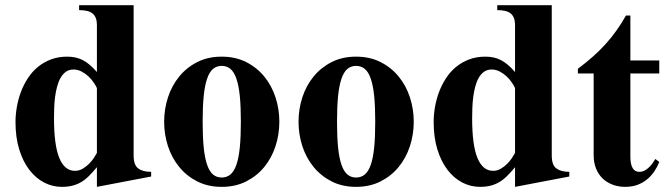

<svg xmlns="http://www.w3.org/2000/svg" viewBox="-20 -708 2582 743"><path d="M355 15.1V-61Q337.9 -40.5 323.2 -26.1Q308.6 -11.7 293 -2.7Q277.3 6.3 259.5 10.7Q241.7 15.1 219.2 15.1Q183.1 15.1 150.6 -1.7Q118.2 -18.6 93.5 -50.8Q68.8 -83 54.4 -129.6Q40 -176.3 40 -235.8Q40 -264.2 45.2 -293.9Q50.3 -323.7 60.8 -351.8Q71.3 -379.9 87.4 -404.8Q103.5 -429.7 125.7 -448.2Q147.9 -466.8 176.5 -477.8Q205.1 -488.8 240.2 -488.8Q275.9 -488.8 302.2 -474.4Q328.6 -460 355 -429.2V-611.8Q355 -640.6 339.4 -654.8Q323.7 -668.9 286.1 -668.9V-688H497.1V-106Q497.1 -69.3 514.9 -56.2Q532.7 -43 564.9 -43V-24.9ZM355 -367.2Q350.6 -377 342 -389.4Q333.5 -401.9 321.8 -412.8Q310.1 -423.8 295.4 -431.4Q280.8 -439 264.2 -439Q247.1 -439 234.9 -430.2Q222.7 -421.4 214.4 -406.7Q206.1 -392.1 200.9 -372.8Q195.8 -353.5 193.1 -332.5Q190.4 -311.5 189.7 -290Q189 -268.6 189 -250Q189 -146.5 209.5 -96.7Q230 -46.9 270 -46.9Q285.6 -46.9 299.6 -54.9Q313.5 -63 324.5 -74Q335.4 -85 343.3 -96.9Q351.1 -108.9 355 -116.2Z M1061 -236.8Q1061 -187.5 1046.1 -142.1Q1031.2 -96.7 1002.7 -61.8Q974.1 -26.9 932.6 -5.9Q891.1 15.1 837.9 15.1Q784.7 15.1 743.4 -5.9Q702.1 -26.9 673.6 -61.8Q645 -96.7 630.1 -142.1Q615.2 -187.5 615.2 -236.8Q615.2 -286.1 630.1 -331.5Q645 -377 673.6 -411.9Q702.1 -446.8 743.4 -467.8Q784.7 -488.8 837.9 -488.8Q891.1 -488.8 932.6 -467.8Q974.1 -446.8 1002.7 -411.9Q1031.2 -377 1046.1 -331.5Q1061 -286.1 1061 -236.8ZM912.1 -236.8Q912.1 -295.4 908 -336.4Q903.8 -377.4 894.8 -403.6Q885.7 -429.7 871.6 -441.4Q857.4 -453.1 837.9 -453.1Q818.4 -453.1 804.4 -441.4Q790.5 -429.7 781.5 -403.6Q772.5 -377.4 768.3 -336.4Q764.2 -295.4 764.2 -236.8Q764.2 -178.2 768.3 -137.2Q772.5 -96.2 781.5 -70.3Q790.5 -44.4 804.4 -32.7Q818.4 -21 837.9 -21Q857.4 -21 871.6 -32.7Q885.7 -44.4 894.8 -70.3Q903.8 -96.2 908 -137.2Q912.1 -178.2 912.1 -236.8Z M1581.1 -236.8Q1581.1 -187.5 1566.2 -142.1Q1551.3 -96.7 1522.7 -61.8Q1494.1 -26.9 1452.6 -5.9Q1411.1 15.1 1357.9 15.1Q1304.7 15.1 1263.4 -5.9Q1222.2 -26.9 1193.6 -61.8Q1165 -96.7 1150.1 -142.1Q1135.3 -187.5 1135.3 -236.8Q1135.3 -286.1 1150.1 -331.5Q1165 -377 1193.6 -411.9Q1222.2 -446.8 1263.4 -467.8Q1304.7 -488.8 1357.9 -488.8Q1411.1 -488.8 1452.6 -467.8Q1494.1 -446.8 1522.7 -411.9Q1551.3 -377 1566.2 -331.5Q1581.1 -286.1 1581.1 -236.8ZM1432.1 -236.8Q1432.1 -295.4 1428 -336.4Q1423.8 -377.4 1414.8 -403.6Q1405.8 -429.7 1391.6 -441.4Q1377.4 -453.1 1357.9 -453.1Q1338.4 -453.1 1324.5 -441.4Q1310.5 -429.7 1301.5 -403.6Q1292.5 -377.4 1288.3 -336.4Q1284.2 -295.4 1284.2 -236.8Q1284.2 -178.2 1288.3 -137.2Q1292.5 -96.2 1301.5 -70.3Q1310.5 -44.4 1324.5 -32.7Q1338.4 -21 1357.9 -21Q1377.4 -21 1391.6 -32.7Q1405.8 -44.4 1414.8 -70.3Q1423.8 -96.2 1428 -137.2Q1432.1 -178.2 1432.1 -236.8Z M1973.1 15.1V-61Q1956.1 -40.5 1941.4 -26.1Q1926.8 -11.7 1911.1 -2.7Q1895.5 6.3 1877.7 10.7Q1859.9 15.1 1837.4 15.1Q1801.3 15.1 1768.8 -1.7Q1736.3 -18.6 1711.7 -50.8Q1687 -83 1672.6 -129.6Q1658.2 -176.3 1658.2 -235.8Q1658.2 -264.2 1663.3 -293.9Q1668.5 -323.7 1679 -351.8Q1689.5 -379.9 1705.6 -404.8Q1721.7 -429.7 1743.9 -448.2Q1766.1 -466.8 1794.7 -477.8Q1823.2 -488.8 1858.4 -488.8Q1894 -488.8 1920.4 -474.4Q1946.8 -460 1973.1 -429.2V-611.8Q1973.1 -640.6 1957.5 -654.8Q1941.9 -668.9 1904.3 -668.9V-688H2115.2V-106Q2115.2 -69.3 2133.1 -56.2Q2150.9 -43 2183.1 -43V-24.9ZM1973.1 -367.2Q1968.8 -377 1960.2 -389.4Q1951.7 -401.9 1939.9 -412.8Q1928.2 -423.8 1913.6 -431.4Q1898.9 -439 1882.3 -439Q1865.2 -439 1853 -430.2Q1840.8 -421.4 1832.5 -406.7Q1824.2 -392.1 1819.1 -372.8Q1814 -353.5 1811.3 -332.5Q1808.6 -311.5 1807.9 -290Q1807.1 -268.6 1807.1 -250Q1807.1 -146.5 1827.6 -96.7Q1848.1 -46.9 1888.2 -46.9Q1903.8 -46.9 1917.7 -54.9Q1931.6 -63 1942.6 -74Q1953.6 -85 1961.4 -96.9Q1969.2 -108.9 1973.1 -116.2Z M2531.2 -81.1Q2523.9 -62.5 2512.5 -45.4Q2501 -28.3 2484.9 -14.6Q2468.8 -1 2447.5 7.1Q2426.3 15.1 2399.4 15.1Q2373.5 15.1 2351.1 6.8Q2328.6 -1.5 2312.3 -17.1Q2295.9 -32.7 2286.6 -55.7Q2277.3 -78.6 2277.3 -107.9V-423.8H2216.3V-441.9Q2247.6 -465.3 2274.2 -488.8Q2300.8 -512.2 2323.2 -537.1Q2345.7 -562 2365.2 -589.4Q2384.8 -616.7 2402.3 -647.9H2419.4V-474.1H2531.2V-423.8H2419.4V-102.1Q2419.4 -43 2454.1 -43Q2465.3 -43 2475.1 -48.3Q2484.9 -53.7 2492.4 -61.3Q2500 -68.8 2506.1 -77.4Q2512.2 -85.9 2516.1 -92.8Z"/></svg>

Font: Tai Heritage Pro
Style: Bold
Weight: 700
Designer: Faah Baccam, Walt Agee, Victor Gaultney, Annie Olsen, Eric Hays
Foundry: SIL International
Version: Version 2.600